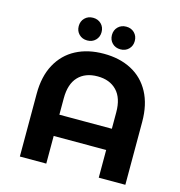

<svg xmlns="http://www.w3.org/2000/svg" viewBox="-119 -934 973 1039"><g transform="rotate(15 367.5 -414.0)"><path d="M677 -352V0H528V-155H234V0H86V-352Q86 -449 123 -517Q160 -585 226.5 -620Q293 -655 382 -655Q471 -655 537.5 -620Q604 -585 640.5 -517Q677 -449 677 -352ZM528 -274V-366Q528 -446 488.5 -487Q449 -528 381 -528Q312 -528 273 -487Q234 -446 234 -366V-274ZM275 -701Q247 -701 229 -719Q211 -737 211 -764.5Q211 -792 229 -810Q247 -828 275 -828Q303 -828 321 -810Q339 -792 339 -764.5Q339 -737 321 -719Q303 -701 275 -701ZM461 -701Q433 -701 415 -719Q397 -737 397 -764.5Q397 -792 415 -810Q433 -828 461 -828Q489 -828 507 -810Q525 -792 525 -764.5Q525 -737 507 -719Q489 -701 461 -701Z"/></g></svg>

Font: Montserrat Ace
Style: Bold
Weight: 700
Designer: Julieta Ulanovsky
Foundry: Julieta Ulanovsky
Version: Version 1